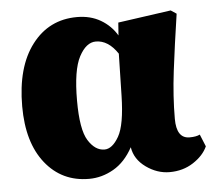

<svg xmlns="http://www.w3.org/2000/svg" viewBox="-43 -550 685 613"><g transform="rotate(-5 299.5 -243.5)"><path d="M202 -237Q202 -144 224 -109Q246 -74 276 -74Q301 -74 322 -110.5Q343 -147 345 -241L348 -375Q318 -420 278 -420Q247 -420 224.5 -377.5Q202 -335 202 -237ZM219 15Q132 15 79 -51.5Q26 -118 26 -234Q26 -360 80.5 -431.5Q135 -503 225 -503Q268 -503 300.5 -484Q333 -465 352 -433L355 -474L525 -498L543 -486Q528 -386 518 -305Q508 -224 508 -152Q508 -89 550 -89Q571 -89 583 -95L599 -56Q586 -27 553 -5.5Q520 16 477 16Q437 16 401.5 -9.5Q366 -35 360 -74Q335 -28 297.5 -6.5Q260 15 219 15Z"/></g></svg>

Font: Source Serif 4 Black
Style: Regular
Weight: 900
Designer: Frank Grießhammer
Foundry: Adobe
Version: Version 4.005;hotconv 1.1.0;makeotfexe 2.6.0